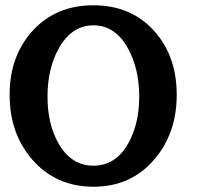

<svg xmlns="http://www.w3.org/2000/svg" viewBox="-20 -691 762 730"><path d="M566.4 -84.5Q478 19 335.4 19Q192.9 19 103 -84Q16.6 -182.6 16.6 -330.6Q16.6 -478.5 104.7 -574.7Q192.9 -670.9 335.4 -670.9Q478 -670.9 566.4 -573.2Q651.9 -477.5 651.9 -330.6Q651.9 -183.6 566.4 -84.5ZM467.3 -505.4Q418.9 -594.7 335.4 -594.7Q251.5 -594.7 202.6 -505.4Q160.6 -428.7 160.6 -323.7Q160.6 -219.2 202.6 -145.5Q251 -61 335.4 -61Q419.9 -61 467.3 -145.5Q509.3 -219.2 509.3 -323.7Q509.3 -428.2 467.3 -505.4Z"/></svg>

Font: Accordance
Style: Bold
Weight: 700
Version: Version 1.2 (build January 31, 2020) Miklal Software Solutio